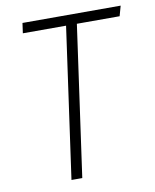

<svg xmlns="http://www.w3.org/2000/svg" viewBox="-79 -745 648 805"><g transform="rotate(-10 245.0 -342.0)"><path d="M490 -684 478 -641H296L206 0H160L250 -641H66L72 -684Z"/></g></svg>

Font: Fira Sans Condensed ExtraLight
Style: Italic
Weight: 275
Width: 3
Italic angle: -8°
Designer: Carrois Corporate & Edenspiekermann AG
Foundry: Carrois Corporate GbR & Edenspiekermann AG
Version: Version 4.203